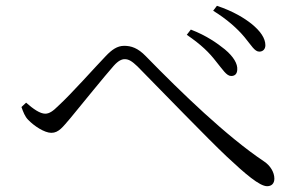

<svg xmlns="http://www.w3.org/2000/svg" viewBox="-20 -716 1040 662"><path d="M725 -504C748 -476 761 -454 777 -454C789 -454 797 -460 798 -475C800 -496 785 -521 755 -546C730 -566 693 -593 638 -614L624 -596C675 -561 701 -535 725 -504ZM823 -588C847 -559 858 -538 874 -538C887 -538 895 -547 895 -560C895 -584 878 -609 847 -634C823 -653 785 -677 728 -696L715 -679C762 -650 798 -618 823 -588ZM54 -347C60 -330 66 -314 77 -303C97 -282 133 -258 157 -258C183 -258 197 -279 223 -309C260 -354 341 -454 372 -489C388 -507 400 -512 410 -512C424 -512 435 -505 454 -487C534 -406 698 -236 762 -176C826 -116 875 -74 901 -74C917 -74 926 -84 926 -100C926 -122 912 -145 891 -159C761 -246 606 -396 483 -522C455 -551 432 -558 408 -558C384 -558 365 -544 345 -523C311 -488 226 -392 181 -351C163 -333 150 -324 136 -324C118 -324 95 -340 70 -362Z"/></svg>

Font: Noto Serif CJK HK Light
Style: Regular
Weight: 300
Designer: Ryoko NISHIZUKA 西塚涼子 (kana & ideographs); Frank Grießhammer (Latin, Greek & Cyrillic); Wenlong ZHANG 张文龙 (bopomofo); San
Foundry: Adobe
Version: Version 2.001;hotconv 1.1.0;makeotfexe 2.6.0